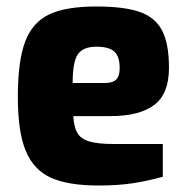

<svg xmlns="http://www.w3.org/2000/svg" viewBox="-20 -567 576 592"><path d="M35 -268Q35 -379 57.5 -438.5Q80 -498 131.5 -522.5Q183 -547 277 -547Q362 -547 410 -530.5Q458 -514 479.5 -473.5Q501 -433 501 -358Q501 -277 455 -243Q409 -209 321 -209H206Q208 -175 218.5 -157Q229 -139 255 -131Q281 -123 331 -123H482V-22Q435 -9 389.5 -2Q344 5 284 5Q190 5 137 -19Q84 -43 59.5 -101.5Q35 -160 35 -268ZM302 -311Q327 -311 338 -321.5Q349 -332 349 -357Q349 -393 332.5 -408Q316 -423 277 -423Q236 -423 220 -399.5Q204 -376 204 -311Z"/></svg>

Font: Exo ExtraBold
Style: Regular
Weight: 800
Designer: Natanael Gama
Foundry: Natanael Gama
Version: Version 1.500